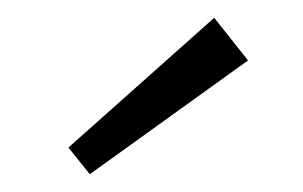

<svg xmlns="http://www.w3.org/2000/svg" viewBox="-20 -738 341 216"><path d="M259 -670 221 -718 57 -572 81 -542Z"/></svg>

Font: SnT
Style: Regular
Weight: 300
Designer: Natanael Gama
Version: Version 1.001;PS 001.001;hotconv 1.0.70;makeotf.lib2.5.58329